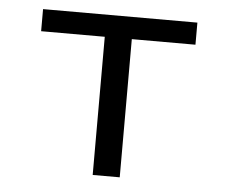

<svg xmlns="http://www.w3.org/2000/svg" viewBox="-42 -533 683 580"><g transform="rotate(5 300.0 -243.0)"><path d="M259 0V-419H66V-486H534V-419H341V0Z"/></g></svg>

Font: Source Code Pro
Style: Regular
Weight: 400
Monospace: yes
Designer: Paul D. Hunt, Teo Tuominen
Foundry: Adobe Systems Incorporated
Version: Version 2.030;PS 1.000;hotconv 16.6.51;makeotf.lib2.5.65220